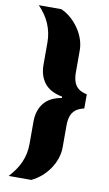

<svg xmlns="http://www.w3.org/2000/svg" viewBox="-98 -791 562 989"><g transform="rotate(10 183.0 -296.5)"><path d="M22 150Q41 129 55.5 108Q70 87 79.5 65Q89 43 94 19Q99 -5 99 -31V-148Q99 -205 128.5 -243.5Q158 -282 222 -293V-300Q158 -312 128.5 -350Q99 -388 99 -445V-562Q99 -588 94 -612Q89 -636 79.5 -658.5Q70 -681 55.5 -702Q41 -723 22 -743H140Q169 -730 192.5 -709Q216 -688 233.5 -662Q251 -636 260.5 -607.5Q270 -579 270 -550V-436Q270 -408 277 -387Q284 -366 300 -353Q316 -340 345 -334V-260Q316 -253 300 -240Q284 -227 277 -206.5Q270 -186 270 -158V-44Q270 -15 260.5 14Q251 43 233.5 69Q216 95 192.5 115.5Q169 136 140 150Z"/></g></svg>

Font: Saira SemiCondensed Black
Style: Regular
Weight: 900
Width: 4
Designer: Hector Gatti with collaboration of the Omnibus-Type team
Foundry: Omnibus-Type
Version: Version 1.101